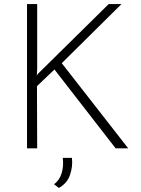

<svg xmlns="http://www.w3.org/2000/svg" viewBox="-20 -730 695 945"><path d="M163 -390 161 -355 164 -364 515 -710H578L284 -419L611 0H549L248 -388L162 -306L163 0H113V-710H163ZM270 195 246 177Q273 157 283.5 122Q294 87 289 47H334Q339 87 325 129.5Q311 172 270 195Z"/></svg>

Font: Synthetic Light
Style: Regular
Weight: 300
Designer: Santiago Orozco
Foundry: Typemade
Version: Version 2.000; ttfautohint (v1.8.4.7-5d5b)